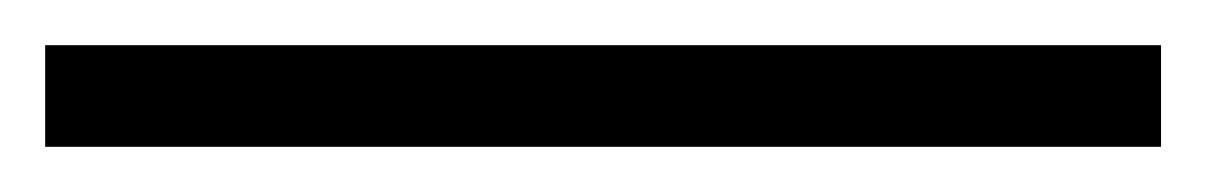

<svg xmlns="http://www.w3.org/2000/svg" viewBox="-24 40 534 85"><path d="M-4 105V60H490V105Z"/></svg>

Font: REM ExtraLight
Style: Regular
Weight: 250
Designer: Octavio Pardo
Foundry: Ashler Design
Version: Version 1.005;gftools[0.9.28]